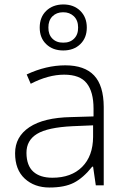

<svg xmlns="http://www.w3.org/2000/svg" viewBox="-20 -834 570 864"><path d="M215.8 -34.2Q300.8 -34.2 349.6 -83Q398.4 -131.8 398.9 -217.8V-270L306.2 -266.1Q194.3 -260.7 146.5 -231.4Q98.6 -202.1 99.1 -145.5Q99.6 -88.9 129.9 -61.5Q160.2 -34.2 215.8 -34.2ZM299.8 -307.1 400.9 -310.1V-345.2Q400.9 -420.9 370.1 -459.5Q339.8 -498 268.6 -498Q197.3 -498 118.2 -457L100.1 -499Q187.5 -540 273.9 -540Q360.4 -540 403.3 -494.6Q446.3 -449.2 446.8 -353V0H411.1L398.9 -84H395Q354.5 -33.2 312.5 -11.7Q270.5 9.8 202.6 9.8Q134.8 9.8 91.3 -30.3Q47.9 -70.3 47.9 -144.5Q47.9 -218.8 112.3 -261.7Q176.8 -304.7 299.8 -307.1ZM197.8 -710Q197.3 -678.7 215.8 -660.2Q234.4 -641.6 264.6 -642.1Q294.9 -641.6 313.5 -660.2Q332 -678.7 331.5 -710.4Q331.5 -742.2 312.5 -760.7Q293 -779.3 263.7 -778.8Q234.4 -778.8 215.8 -760.3Q197.3 -741.2 197.8 -710ZM188 -635.3Q158.7 -663.1 158.7 -710Q158.7 -756.8 188 -785.2Q217.3 -813.5 264.6 -814Q312 -814 341.3 -785.2Q370.6 -756.3 370.6 -710Q370.6 -663.6 341.3 -635.3Q312 -606.9 264.6 -606.9Q217.3 -606.9 188 -635.3Z"/></svg>

Font: OpenSans-Light
Style: Regular
Weight: 300
Foundry: Ascender Corporation
Version: Version 1.10